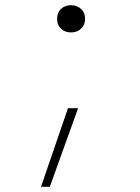

<svg xmlns="http://www.w3.org/2000/svg" viewBox="-20 -550 540 740"><path d="M138 170 242 -133H281L172 170ZM254 -425Q230 -425 215 -439.5Q200 -454 200 -477Q200 -501 215 -515.5Q230 -530 254 -530Q277 -530 292.5 -515.5Q308 -501 308 -477Q308 -454 292.5 -439.5Q277 -425 254 -425Z"/></svg>

Font: M PLUS 1 Code ExtraLight
Style: Regular
Weight: 250
Designer: Coji Morishita
Foundry: UNDERFOREST DESIGN
Version: Version 1.002